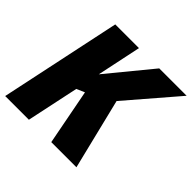

<svg xmlns="http://www.w3.org/2000/svg" viewBox="-190 -860 1031 1031"><g transform="rotate(45 325.0 -345.0)"><path d="M423 -404 522 0H331L270 -317L224 -297L161 0H-19L127 -690H307L254 -438L461 -690H669Z"/></g></svg>

Font: Decalotype Black Italic
Style: Regular
Weight: 900
Italic angle: -12°
Designer: Alfredo Marco Pradil
Foundry: Alfredo Marco Pradil
Version: Version 1.0